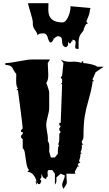

<svg xmlns="http://www.w3.org/2000/svg" viewBox="-20 -1109 678 1197"><path d="M448.7 -817.4 451.7 -842.8Q451.7 -861.3 431.6 -861.3V-850.6L425.3 -851.6Q422.9 -837.9 413.6 -837.9L404.3 -847.7V-826.7L392.1 -814.5Q366.2 -818.8 367.2 -851.6Q367.7 -882.8 342.8 -882.8Q327.6 -882.8 319.8 -869.1L315.9 -872.1Q315.9 -864.7 309.1 -854.5Q302.2 -844.2 296.1 -844.2Q290 -844.2 285.6 -853Q281.2 -861.8 278.3 -872.6Q271.5 -900.9 250.5 -900.9Q216.8 -900.9 213.9 -887.7Q212.4 -903.3 198.2 -922.1Q184.1 -940.9 184.1 -962.9H185.1Q185.1 -983.9 170.9 -1029.3Q156.7 -1074.7 154.3 -1088.9H282.2L281.2 -1052.2Q278.8 -969.2 369.6 -969.2Q388.7 -969.2 404.1 -1002.2Q419.4 -1035.2 419.4 -1063L418.9 -1070.3L544.4 -1059.1Q539.6 -1046.9 539.1 -1035.4Q538.6 -1023.9 528.6 -1000.5Q518.6 -977.1 518.6 -973.6L528.8 -962.9Q518.1 -962.9 510.3 -947.5Q502.4 -932.1 500 -917.5Q481.4 -897 475.6 -881.3Q469.7 -865.7 469.7 -844.2L470.2 -804.2H460.4Q448.7 -804.2 448.7 -817.4ZM238.3 18.6 229.5 38.6H218.8Q209 27.8 208.5 26.9Q204.1 0.5 188.5 -18.6Q172.9 -37.6 150.4 -37.6L161.1 -48.8Q148.9 -62 144 -93.8Q139.2 -125.5 135.5 -152.3Q131.8 -179.2 121.6 -184.1V-240.7L111.3 -251.5V-263.2L121.6 -274.4V-286.1H111.3V-297.9L121.6 -308.6Q121.6 -317.4 108.9 -417.2Q96.2 -517.1 91.8 -546.9H81.5L91.8 -557.6Q80.6 -569.3 80.6 -605Q80.6 -640.6 81.5 -647.9Q73.2 -657.2 66.2 -669.7Q59.1 -682.1 55.7 -688.5Q46.4 -703.6 13.7 -703.6V-715.8Q42.5 -715.8 98.6 -727.1Q154.8 -738.3 180.2 -738.3H292L277.8 -715.8L280.8 -648.9Q282.7 -609.9 268.1 -591.3Q271.5 -586.9 279.1 -563.2Q286.6 -539.6 286.6 -534.2V-433.6Q286.6 -416 277.3 -382.1Q268.1 -348.1 268.1 -332.5Q268.1 -316.9 273.4 -288.1Q278.8 -259.3 278.8 -242.7L277.8 -229.5Q287.6 -217.8 287.6 -194.8L286.6 -164.6L296.9 -127.4H322.3L340.8 -150.9V-162.1Q340.8 -195.3 349.6 -207H340.8Q349.6 -219.7 349.6 -245.6V-274.4L358.4 -286.1L349.6 -297.9V-308.6L358.4 -320.3L349.6 -330.1V-342.8H358.4L367.2 -580.1L360.8 -591.3H367.2V-613.8L358.4 -626L367.2 -636.7L375.5 -715.8L358.4 -738.3Q380.4 -723.6 418 -723.6L439.9 -724.6Q467.8 -724.6 490.2 -715.8Q487.8 -717.8 487.8 -720.7Q487.8 -726.6 499 -726.6V-715.8Q515.1 -715.8 546.1 -708.7Q577.1 -701.7 586.9 -692.9H626.5L576.7 -659.2L556.6 -613.8L566.9 -602.5H556.6V-591.3Q547.9 -539.1 532.2 -486.1Q516.6 -433.1 508.5 -385.5Q500.5 -337.9 500.5 -258.3Q500.5 -240.2 490.2 -229.5V-218.3L499 -207H490.2V-192.4Q490.2 -172.9 481.4 -161.1L490.2 -150.9H481.4V-144.5Q481.4 -128.4 472.7 -104.5L481.4 -93.8H472.7L463.9 -82L472.7 -71.3H463.9L445.8 -37.6L450.7 -25.9H393.6L396.5 24.9Q397.5 36.1 387.5 50.5Q377.4 64.9 375.5 68.4Q367.2 51.8 367.2 43.5Q367.2 35.2 375.7 15.1Q384.3 -4.9 384.3 -15.1L358.4 -25.9L331.5 -2.9L332 17.1Q332 30.8 322.3 42V-25.9L305.7 -48.8H286.6Q276.4 -48.8 276.4 -33.7L277.8 -16.1Q277.8 -2.9 268.1 -2.9V8.8L248 -2.9L238.3 -25.9V-2.9L229.5 8.8ZM209.5 42Q202.6 39.6 202.6 17.6Q203.1 19.5 208.5 26.9Q209.5 31.7 209.5 42Z"/></svg>

Font: Butcherman Caps
Style: Regular
Weight: 400
Version: Version 001.003